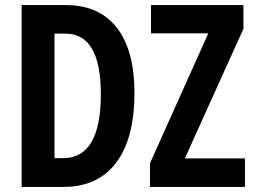

<svg xmlns="http://www.w3.org/2000/svg" viewBox="-20 -734 1002 754"><path d="M239 -714H65V0H230Q364 0 436 -95Q508 -190 508 -369Q508 -537 438.5 -625.5Q369 -714 239 -714ZM942 -112H706L936 -621V-714H573V-603H798L569 -93V0H942ZM228 -113H194V-602H237Q376 -602 376 -364Q376 -113 228 -113Z"/></svg>

Font: Noto Sans UI Condensed
Style: Bold
Weight: 700
Width: 3
Designer: Monotype Design Team
Foundry: Monotype Imaging Inc.
Version: 1.001